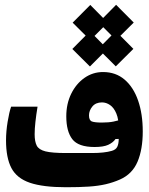

<svg xmlns="http://www.w3.org/2000/svg" viewBox="-20 -784 626 809"><path d="M258.3 4.9Q161.1 4.9 106 -13.9Q50.8 -32.7 28.1 -75.9Q5.4 -119.1 5.4 -192.4Q5.4 -230 12.2 -271.2Q19 -312.5 26.9 -334.5H138.2Q132.3 -298.8 129.2 -270Q126 -241.2 126 -218.3Q126 -187.5 134.8 -170.4Q143.6 -153.3 171.6 -146.2Q199.7 -139.2 258.3 -139.2Q314.5 -139.2 367.2 -139.2Q419.9 -139.2 451.2 -148.4Q468.3 -153.3 474.1 -165.5Q480 -177.7 480.2 -197Q480.5 -216.3 480.5 -241.2Q480.5 -281.2 470.2 -305.7Q460 -330.1 443.8 -341.3Q427.7 -352.5 409.7 -352.5Q383.3 -352.5 369.1 -335.2Q355 -317.9 355 -297.9Q355 -276.9 367.2 -272.2Q379.4 -267.6 409.2 -267.6Q438 -267.6 458 -271.7Q478 -275.9 502 -283.7L500.5 -199.2L466.8 -198.2Q456.1 -183.1 436 -173.8Q416 -164.6 378.4 -164.6Q310.1 -164.6 284.7 -197.5Q259.3 -230.5 259.3 -293.9Q259.3 -346.7 280 -388.9Q300.8 -431.2 335.9 -455.8Q371.1 -480.5 414.1 -480.5Q467.8 -480.5 505.1 -448.5Q542.5 -416.5 562 -360.1Q581.5 -303.7 581.5 -230Q581.5 -154.8 559.6 -102.8Q537.6 -50.8 485.8 -27.8Q457 -15.1 425.8 -7.8Q394.5 -0.5 354.5 2.2Q314.5 4.9 258.3 4.9ZM360.4 -614.7 286.1 -688.5 360.4 -763.2 434.1 -688.5ZM358.9 -503.9 284.7 -577.6 358.9 -652.3 432.6 -577.6ZM469.2 -615.2 395.5 -689 469.2 -763.7 543.5 -689ZM467.8 -504.4 394 -578.1 467.8 -652.8 542 -578.1Z"/></svg>

Font: Cascadia Code
Style: Regular
Weight: 400
Monospace: yes
Designer: Aaron Bell
Foundry: Saja Typeworks
Version: Version 2106.017